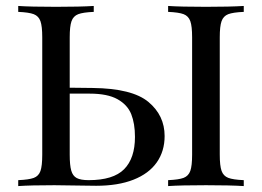

<svg xmlns="http://www.w3.org/2000/svg" viewBox="-20 -628 885 648"><path d="M535.6 -168.9Q535.6 -117.7 509 -79.8Q482.4 -42 430.4 -21.5Q378.4 -1 304.7 -1L265.6 -1.5Q180.7 -2.9 163.6 -2.9Q83.5 -2.9 41.5 0V-20Q77.6 -21.5 94 -27.6Q110.4 -33.7 116.5 -50.8Q122.6 -67.9 122.6 -106V-502Q122.6 -539.6 116.5 -556.6Q110.4 -573.7 94 -580.1Q77.6 -586.4 41.5 -587.9V-607.9Q83 -605 169.4 -605Q250.5 -605 296.4 -607.9V-587.9Q260.3 -586.4 243.9 -580.1Q227.5 -573.7 221.4 -556.6Q215.3 -539.6 215.3 -502V-332L292.5 -331.1Q426.3 -329.6 481 -283.9Q535.6 -238.3 535.6 -168.9ZM721.7 -502V-106Q721.7 -68.4 727.8 -51.3Q733.9 -34.2 750.2 -27.8Q766.6 -21.5 802.7 -20V0Q755.9 -2.9 675.3 -2.9Q589.8 -2.9 547.4 0V-20Q583.5 -21.5 599.9 -27.8Q616.2 -34.2 622.3 -51.3Q628.4 -68.4 628.4 -106V-502Q628.4 -539.6 622.3 -556.6Q616.2 -573.7 599.9 -580.1Q583.5 -586.4 547.4 -587.9V-607.9Q589.8 -605 675.3 -605Q755.9 -605 802.7 -607.9V-587.9Q766.6 -586.4 750.2 -580.1Q733.9 -573.7 727.8 -556.6Q721.7 -539.6 721.7 -502ZM435.5 -166Q435.5 -210.9 422.9 -242.7Q410.2 -274.4 376.5 -293.2Q342.8 -312 282.7 -312H215.3V-106Q215.3 -70.3 220.5 -52.2Q225.6 -34.2 239 -27.1Q252.4 -20 279.3 -20Q362.3 -20 398.9 -56.9Q435.5 -93.8 435.5 -166Z"/></svg>

Font: Playfair Display SC
Style: Regular
Weight: 400
Designer: Claus Eggers Sørensen
Foundry: Claus Eggers Sørensen
Version: Version 1.004;PS 001.004;hotconv 1.0.70;makeotf.lib2.5.58329